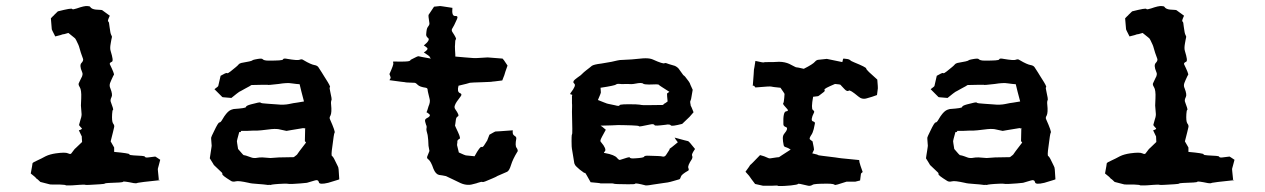

<svg xmlns="http://www.w3.org/2000/svg" viewBox="-20 -621 4237 643"><path d="M300.8 -588.9C292 -589.8 285.2 -592.8 282.2 -597.7C281.2 -599.6 278.3 -600.6 273.4 -600.6C265.6 -601.6 253.9 -598.6 237.3 -592.8C228.5 -589.8 222.7 -588.9 221.7 -590.8C220.7 -593.8 205.1 -590.8 173.8 -583C164.1 -574.2 160.2 -569.3 159.2 -568.4C158.2 -567.4 155.3 -565.4 150.4 -559.6C152.3 -537.1 153.3 -525.4 153.3 -524.4C152.3 -523.4 157.2 -514.6 165 -499C180.7 -502.9 188.5 -504.9 189.5 -505.9C191.4 -505.9 197.3 -506.8 209 -510.7C224.6 -498 232.4 -492.2 232.4 -491.2C233.4 -490.2 236.3 -484.4 242.2 -471.7C243.2 -469.7 245.1 -464.8 247.1 -457C249 -450.2 252 -439.5 257.8 -424.8C259.8 -420.9 257.8 -415 252.9 -410.2C248 -405.3 248 -395.5 254.9 -379.9C257.8 -375 256.8 -367.2 252 -359.4C248 -350.6 245.1 -345.7 244.1 -342.8C242.2 -339.8 243.2 -335 247.1 -329.1C251 -323.2 252.9 -310.5 252 -292L251 -267.6C251 -266.6 252 -258.8 252.9 -243.2C253.9 -237.3 252.9 -229.5 250 -221.7C248 -213.9 246.1 -207 245.1 -204.1C244.1 -202.1 246.1 -199.2 251 -194.3C256.8 -190.4 254.9 -187.5 244.1 -184.6C250 -170.9 253.9 -165 253.9 -164.1C253.9 -163.1 253.9 -157.2 254.9 -145.5C240.2 -131.8 233.4 -125 232.4 -124C232.4 -125 227.5 -119.1 219.7 -108.4C217.8 -104.5 213.9 -104.5 208 -107.4C202.1 -110.4 188.5 -110.4 167 -107.4C154.3 -105.5 142.6 -102.5 132.8 -97.7C124 -92.8 114.3 -87.9 103.5 -83C94.7 -79.1 89.8 -76.2 88.9 -74.2C88.9 -72.3 86.9 -60.5 83 -40C94.7 -31.2 100.6 -25.4 101.6 -23.4C103.5 -22.5 108.4 -18.6 115.2 -11.7L145.5 -3.9C146.5 -2.9 158.2 -2.9 181.6 -2.9C193.4 -2 198.2 -2 199.2 -1C200.2 0 202.1 0 207 0C213.9 0 227.5 0 246.1 -2C257.8 -2.9 263.7 -2.9 265.6 -2C268.6 -1 284.2 -2 314.5 -3.9C325.2 -4.9 330.1 -4.9 332 -6.8C333 -7.8 348.6 -8.8 378.9 -9.8C387.7 -10.7 391.6 -10.7 392.6 -12.7C393.6 -13.7 404.3 -12.7 427.7 -7.8C432.6 -6.8 437.5 -6.8 441.4 -8.8C444.3 -9.8 468.8 -12.7 515.6 -17.6C514.6 -18.6 513.7 -18.6 511.7 -18.6C510.7 -19.5 510.7 -19.5 511.7 -21.5C509.8 -43.9 507.8 -54.7 508.8 -56.6C509.8 -58.6 511.7 -68.4 516.6 -85.9C505.9 -92.8 501 -96.7 500 -96.7C498 -96.7 490.2 -95.7 476.6 -93.8C469.7 -92.8 465.8 -93.8 464.8 -96.7C463.9 -98.6 452.1 -99.6 427.7 -100.6C418 -101.6 413.1 -101.6 413.1 -104.5C413.1 -106.4 395.5 -109.4 362.3 -112.3V-127C361.3 -127.9 358.4 -134.8 350.6 -147.5C355.5 -166 357.4 -175.8 358.4 -178.7C359.4 -181.6 360.4 -187.5 362.3 -195.3C363.3 -199.2 362.3 -203.1 358.4 -208C355.5 -212.9 354.5 -223.6 355.5 -239.3C356.4 -248 356.4 -252 358.4 -252.9C360.4 -253.9 357.4 -262.7 350.6 -281.2C349.6 -285.2 350.6 -290 353.5 -295.9C356.4 -300.8 355.5 -310.5 349.6 -325.2C346.7 -331.1 346.7 -336.9 348.6 -342.8C350.6 -348.6 354.5 -356.4 359.4 -367.2C360.4 -368.2 360.4 -368.2 361.3 -370.1C363.3 -372.1 358.4 -383.8 347.7 -406.2C346.7 -409.2 349.6 -412.1 354.5 -414.1C359.4 -416 357.4 -427.7 350.6 -450.2C348.6 -456.1 348.6 -463.9 350.6 -474.6C352.5 -485.4 353.5 -492.2 354.5 -495.1C355.5 -498 354.5 -501 352.5 -503.9C350.6 -506.8 348.6 -516.6 346.7 -532.2C345.7 -543 344.7 -547.9 342.8 -548.8C339.8 -549.8 341.8 -555.7 347.7 -568.4C331.1 -580.1 323.2 -585.9 322.3 -586.9C321.3 -587.9 314.5 -587.9 300.8 -588.9Z M878.9 -418C868.2 -418 862.3 -419.9 859.4 -422.9C856.4 -425.8 848.6 -424.8 834 -421.9C829.1 -420.9 826.2 -419.9 825.2 -418.9C824.2 -417 811.5 -414.1 788.1 -410.2C785.2 -409.2 781.2 -408.2 778.3 -404.3C775.4 -400.4 766.6 -393.6 752 -381.8C746.1 -377 742.2 -375 740.2 -376C737.3 -377.9 731.4 -374 718.8 -367.2C713.9 -345.7 710.9 -334 710.9 -333C710.9 -332 706.1 -328.1 698.2 -322.3L724.6 -295.9C726.6 -294.9 736.3 -294.9 754.9 -293C770.5 -305.7 779.3 -312.5 781.2 -313.5C783.2 -314.5 789.1 -317.4 800.8 -324.2C814.5 -331.1 820.3 -335 821.3 -335.9C822.3 -336.9 832 -335.9 852.5 -336.9H877C876 -335.9 888.7 -336.9 913.1 -339.8C931.6 -342.8 946.3 -343.8 957 -341.8C967.8 -339.8 976.6 -339.8 983.4 -338.9L989.3 -314.5L998 -281.2C987.3 -279.3 980.5 -278.3 974.6 -277.3C968.8 -276.4 959 -275.4 947.3 -272.5C937.5 -270.5 923.8 -269.5 906.2 -271.5L878.9 -273.4C862.3 -274.4 853.5 -275.4 852.5 -277.3C851.6 -279.3 841.8 -277.3 820.3 -271.5C809.6 -268.6 803.7 -265.6 803.7 -262.7C803.7 -259.8 790 -257.8 762.7 -255.9C758.8 -254.9 753.9 -253.9 748 -250C742.2 -246.1 733.4 -236.3 724.6 -220.7C720.7 -213.9 717.8 -210.9 714.8 -210.9C711.9 -210.9 706.1 -201.2 697.3 -182.6C690.4 -168.9 687.5 -162.1 687.5 -161.1C686.5 -160.2 687.5 -152.3 688.5 -137.7C689.5 -134.8 688.5 -127.9 686.5 -116.2C684.6 -105.5 683.6 -96.7 682.6 -90.8C691.4 -76.2 696.3 -69.3 696.3 -68.4C697.3 -67.4 703.1 -61.5 715.8 -49.8C722.7 -43.9 725.6 -41 724.6 -38.1C723.6 -35.2 732.4 -28.3 752.9 -15.6C756.8 -12.7 762.7 -11.7 769.5 -13.7C776.4 -15.6 790 -13.7 812.5 -8.8C819.3 -6.8 829.1 -5.9 843.8 -4.9C858.4 -3.9 868.2 -2.9 874 -2C877 -1 879.9 -2 881.8 -2C884.8 -2 886.7 -1 887.7 -2C889.6 -2.9 903.3 -4.9 931.6 -5.9C938.5 -5.9 945.3 -5.9 949.2 -4.9C954.1 -4.9 965.8 -4.9 987.3 -6.8L1007.8 -8.8C1008.8 -8.8 1016.6 -11.7 1034.2 -16.6C1042 -19.5 1046.9 -16.6 1047.9 -10.7C1048.8 -4.9 1058.6 -3.9 1079.1 -8.8L1111.3 -18.6C1112.3 -18.6 1113.3 -19.5 1116.2 -20.5C1114.3 -44.9 1114.3 -56.6 1113.3 -57.6C1114.3 -58.6 1110.4 -66.4 1102.5 -82C1097.7 -92.8 1093.8 -97.7 1091.8 -98.6C1089.8 -99.6 1089.8 -109.4 1092.8 -128.9C1096.7 -159.2 1098.6 -174.8 1100.6 -176.8C1102.5 -178.7 1097.7 -193.4 1085 -221.7C1083 -225.6 1084 -229.5 1086.9 -234.4C1089.8 -240.2 1090.8 -252.9 1088.9 -270.5C1087.9 -278.3 1088.9 -283.2 1089.8 -285.2C1091.8 -287.1 1089.8 -296.9 1085.9 -314.5C1084 -323.2 1083 -328.1 1085 -329.1C1086.9 -330.1 1082 -339.8 1071.3 -356.4C1069.3 -359.4 1067.4 -362.3 1064.5 -367.2C1061.5 -372.1 1055.7 -381.8 1045.9 -396.5C1043 -400.4 1038.1 -402.3 1032.2 -403.3C1026.4 -404.3 1013.7 -409.2 996.1 -419.9C992.2 -422.9 988.3 -422.9 983.4 -420.9C979.5 -418.9 964.8 -419.9 942.4 -423.8C938.5 -424.8 935.5 -424.8 933.6 -424.8C929.7 -424.8 928.7 -423.8 927.7 -421.9C926.8 -418.9 911.1 -418 878.9 -418ZM998 -192.4C997.1 -190.4 996.1 -189.5 998 -190.4C1000 -191.4 1001 -192.4 1002 -192.4C1001 -163.1 1001 -149.4 1001 -148.4L1004.9 -143.6C985.4 -118.2 975.6 -105.5 975.6 -104.5C975.6 -103.5 971.7 -100.6 963.9 -94.7C948.2 -93.8 930.7 -94.7 914.1 -93.8C897.5 -92.8 888.7 -91.8 885.7 -91.8C865.2 -93.8 851.6 -94.7 842.8 -92.8C834 -90.8 826.2 -91.8 821.3 -93.8C806.6 -99.6 797.9 -101.6 795.9 -101.6C794.9 -101.6 789.1 -108.4 777.3 -122.1C774.4 -138.7 773.4 -147.5 773.4 -148.4C773.4 -149.4 775.4 -158.2 781.2 -178.7H785.2C788.1 -178.7 788.1 -179.7 785.2 -182.6C800.8 -182.6 814.5 -182.6 827.1 -183.6C838.9 -183.6 847.7 -183.6 854.5 -184.6C858.4 -185.5 867.2 -185.5 879.9 -187.5C893.6 -189.5 904.3 -189.5 912.1 -188.5C929.7 -184.6 938.5 -182.6 939.5 -182.6C940.4 -182.6 960 -186.5 998 -192.4Z M1495.1 -594.7C1467.8 -598.6 1453.1 -601.6 1452.1 -600.6C1450.2 -600.6 1444.3 -599.6 1433.6 -598.6C1422.9 -583 1417 -574.2 1416 -572.3C1414.1 -571.3 1415 -561.5 1418 -543.9C1418.9 -540 1417 -536.1 1413.1 -531.2C1409.2 -526.4 1408.2 -518.6 1407.2 -504.9C1407.2 -501 1409.2 -497.1 1414.1 -493.2C1418.9 -489.3 1414.1 -480.5 1399.4 -468.8C1402.3 -466.8 1406.2 -464.8 1410.2 -460.9C1414.1 -457 1410.2 -452.1 1399.4 -445.3C1412.1 -437.5 1418 -432.6 1418.9 -431.6C1418 -431.6 1418.9 -429.7 1422.9 -424.8C1396.5 -429.7 1383.8 -431.6 1381.8 -432.6C1380.9 -433.6 1372.1 -429.7 1355.5 -420.9C1355.5 -419.9 1354.5 -418.9 1351.6 -417C1348.6 -415 1331.1 -414.1 1298.8 -415C1295.9 -415 1295.9 -414.1 1296.9 -410.2C1298.8 -407.2 1293.9 -394.5 1284.2 -373C1287.1 -366.2 1288.1 -362.3 1288.1 -361.3C1289.1 -360.4 1287.1 -357.4 1284.2 -352.5C1318.4 -347.7 1335.9 -345.7 1336.9 -345.7C1336.9 -344.7 1346.7 -344.7 1366.2 -343.8C1370.1 -344.7 1374 -341.8 1378.9 -336.9C1383.8 -332 1392.6 -329.1 1406.2 -327.1C1410.2 -326.2 1412.1 -324.2 1412.1 -320.3C1412.1 -316.4 1415 -305.7 1418.9 -289.1C1420.9 -282.2 1418.9 -273.4 1415 -264.6C1412.1 -254.9 1410.2 -248 1408.2 -245.1C1410.2 -244.1 1414.1 -242.2 1418 -238.3C1421.9 -234.4 1418.9 -229.5 1408.2 -224.6C1403.3 -221.7 1402.3 -217.8 1404.3 -211.9C1406.2 -207 1406.2 -203.1 1408.2 -200.2C1409.2 -197.3 1409.2 -194.3 1408.2 -190.4C1407.2 -186.5 1409.2 -179.7 1412.1 -168.9C1412.1 -168 1413.1 -163.1 1414.1 -151.4C1415 -139.6 1415 -133.8 1415 -132.8C1417 -122.1 1418 -117.2 1418 -116.2C1418.9 -116.2 1416 -110.4 1411.1 -97.7C1409.2 -93.8 1410.2 -89.8 1415 -86.9C1419.9 -83 1425.8 -73.2 1431.6 -55.7C1436.5 -43.9 1442.4 -37.1 1450.2 -35.2C1457 -34.2 1465.8 -33.2 1473.6 -31.2C1474.6 -30.3 1482.4 -27.3 1496.1 -20.5C1509.8 -13.7 1518.6 -9.8 1522.5 -7.8C1531.2 -3.9 1540 -2 1547.9 -2C1551.8 -2 1554.7 -2 1558.6 -2.9C1569.3 -5.9 1576.2 -6.8 1580.1 -8.8C1588.9 -11.7 1593.8 -12.7 1595.7 -11.7C1597.7 -9.8 1608.4 -14.6 1628.9 -23.4C1637.7 -27.3 1642.6 -29.3 1643.6 -30.3C1643.6 -31.2 1655.3 -35.2 1678.7 -45.9C1683.6 -48.8 1687.5 -55.7 1691.4 -68.4C1695.3 -81.1 1702.1 -95.7 1712.9 -113.3C1713.9 -114.3 1713.9 -114.3 1713.9 -116.2C1713.9 -118.2 1712.9 -122.1 1710 -126C1706.1 -130.9 1706.1 -141.6 1709 -156.2C1710 -161.1 1707 -164.1 1702.1 -167C1697.3 -169.9 1696.3 -175.8 1697.3 -184.6C1660.2 -181.6 1641.6 -180.7 1640.6 -180.7C1639.6 -181.6 1632.8 -177.7 1619.1 -169.9L1612.3 -152.3C1613.3 -152.3 1609.4 -147.5 1603.5 -137.7C1599.6 -130.9 1595.7 -127 1592.8 -128.9C1589.8 -130.9 1582 -121.1 1569.3 -97.7C1549.8 -99.6 1541 -100.6 1540 -100.6C1539.1 -100.6 1531.2 -103.5 1516.6 -110.4L1510.7 -134.8C1510.7 -135.7 1510.7 -138.7 1511.7 -144.5C1510.7 -150.4 1513.7 -153.3 1517.6 -155.3C1522.5 -156.2 1520.5 -164.1 1513.7 -178.7C1506.8 -193.4 1502.9 -201.2 1503.9 -202.1C1504.9 -203.1 1504.9 -209 1506.8 -220.7C1507.8 -226.6 1509.8 -229.5 1513.7 -231.4C1517.6 -233.4 1514.6 -241.2 1504.9 -254.9C1502 -258.8 1501 -263.7 1503.9 -269.5C1505.9 -275.4 1511.7 -284.2 1522.5 -297.9C1527.3 -303.7 1525.4 -307.6 1519.5 -309.6C1513.7 -312.5 1511.7 -320.3 1515.6 -334C1538.1 -338.9 1550.8 -342.8 1553.7 -343.8C1557.6 -344.7 1571.3 -344.7 1595.7 -345.7C1616.2 -346.7 1627 -346.7 1628.9 -347.7C1629.9 -347.7 1640.6 -348.6 1662.1 -351.6C1665 -358.4 1667 -365.2 1668.9 -369.1C1669.9 -374 1673.8 -384.8 1679.7 -401.4L1668 -418.9L1663.1 -424.8C1629.9 -427.7 1614.3 -428.7 1613.3 -428.7L1581.1 -426.8C1573.2 -425.8 1558.6 -426.8 1538.1 -428.7C1517.6 -430.7 1506.8 -431.6 1504.9 -431.6C1504.9 -434.6 1504.9 -441.4 1503.9 -453.1C1502.9 -463.9 1503.9 -469.7 1503.9 -470.7C1503.9 -482.4 1504.9 -488.3 1506.8 -489.3C1508.8 -491.2 1504.9 -499 1495.1 -513.7C1492.2 -517.6 1492.2 -522.5 1495.1 -526.4C1498 -530.3 1502.9 -540 1510.7 -557.6C1513.7 -564.5 1511.7 -568.4 1503.9 -567.4C1496.1 -567.4 1493.2 -576.2 1495.1 -594.7Z M2166 -421.9C2159.2 -424.8 2151.4 -425.8 2142.6 -425.8C2137.7 -425.8 2131.8 -425.8 2125 -424.8C2108.4 -422.9 2085.9 -420.9 2055.7 -419.9C2053.7 -419.9 2044.9 -418 2028.3 -414.1C2011.7 -411.1 2001 -409.2 1994.1 -408.2C1976.6 -406.2 1965.8 -403.3 1961.9 -400.4C1959 -397.5 1952.1 -392.6 1943.4 -385.7C1939.5 -382.8 1932.6 -377 1924.8 -369.1C1916 -362.3 1909.2 -358.4 1905.3 -354.5C1899.4 -349.6 1898.4 -344.7 1903.3 -340.8C1908.2 -336.9 1904.3 -327.1 1891.6 -310.5C1890.6 -308.6 1889.6 -307.6 1889.6 -306.6C1888.7 -305.7 1889.6 -305.7 1892.6 -304.7C1896.5 -303.7 1898.4 -302.7 1895.5 -300.8V-275.4C1896.5 -268.6 1895.5 -258.8 1895.5 -246.1C1896.5 -196.3 1897.5 -171.9 1895.5 -170.9C1894.5 -170.9 1893.6 -157.2 1894.5 -130.9C1894.5 -128.9 1895.5 -120.1 1898.4 -104.5C1901.4 -88.9 1902.3 -78.1 1903.3 -74.2C1904.3 -71.3 1906.2 -66.4 1912.1 -61.5C1917 -56.6 1924.8 -49.8 1936.5 -42H1939.5C1941.4 -41 1946.3 -31.2 1958 -10.7C1979.5 -8.8 1990.2 -7.8 1991.2 -6.8H2018.6C2029.3 -6.8 2034.2 -6.8 2035.2 -5.9C2036.1 -4.9 2051.8 -3.9 2083 -3.9C2098.6 -3.9 2106.4 -3.9 2107.4 -5.9C2108.4 -7.8 2120.1 -5.9 2142.6 0H2145.5C2149.4 0 2156.2 -1 2167 -2.9C2180.7 -4.9 2191.4 -6.8 2200.2 -7.8C2210.9 -8.8 2221.7 -10.7 2234.4 -14.6C2247.1 -18.6 2253.9 -20.5 2254.9 -20.5C2257.8 -21.5 2258.8 -25.4 2260.7 -30.3C2261.7 -34.2 2269.5 -41 2285.2 -49.8C2287.1 -51.8 2287.1 -53.7 2285.2 -58.6C2283.2 -63.5 2287.1 -73.2 2296.9 -87.9C2298.8 -91.8 2299.8 -95.7 2297.9 -99.6C2295.9 -103.5 2299.8 -110.4 2307.6 -122.1C2293.9 -139.6 2286.1 -148.4 2284.2 -148.4C2283.2 -148.4 2267.6 -152.3 2239.3 -160.2L2242.2 -155.3C2241.2 -156.2 2244.1 -152.3 2250 -144.5C2232.4 -129.9 2223.6 -123 2222.7 -123C2223.6 -122.1 2219.7 -115.2 2210.9 -102.5C2208 -97.7 2204.1 -95.7 2199.2 -96.7C2194.3 -98.6 2178.7 -98.6 2149.4 -99.6C2141.6 -99.6 2137.7 -98.6 2136.7 -95.7C2135.7 -93.8 2126 -91.8 2107.4 -90.8C2095.7 -89.8 2089.8 -90.8 2088.9 -93.8C2087.9 -95.7 2078.1 -92.8 2057.6 -85.9C2054.7 -84 2050.8 -86.9 2045.9 -92.8C2041 -98.6 2028.3 -104.5 2005.9 -108.4C2002 -108.4 2001 -110.4 2005.9 -114.3C2009.8 -119.1 2005.9 -129.9 1993.2 -144.5C1991.2 -146.5 1990.2 -148.4 1991.2 -152.3C1992.2 -156.2 1998 -167 2008.8 -186.5L1997.1 -196.3L1991.2 -200.2C2022.5 -201.2 2042 -201.2 2048.8 -202.1C2054.7 -202.1 2070.3 -202.1 2094.7 -201.2C2110.4 -200.2 2119.1 -200.2 2120.1 -198.2C2121.1 -196.3 2132.8 -199.2 2157.2 -204.1C2165 -206.1 2170.9 -205.1 2171.9 -202.1C2172.9 -199.2 2184.6 -200.2 2209 -203.1C2217.8 -205.1 2224.6 -204.1 2226.6 -201.2C2228.5 -198.2 2241.2 -200.2 2264.6 -206.1L2289.1 -229.5C2291 -231.4 2294.9 -236.3 2302.7 -245.1C2296.9 -259.8 2293.9 -266.6 2293 -267.6C2293 -268.6 2293 -270.5 2292 -274.4C2291 -278.3 2291 -281.2 2293 -285.2C2294.9 -288.1 2295.9 -299.8 2299.8 -320.3C2293 -335 2290 -341.8 2290 -342.8C2290 -343.8 2285.2 -350.6 2274.4 -364.3C2270.5 -368.2 2269.5 -369.1 2268.6 -369.1C2267.6 -370.1 2263.7 -376 2255.9 -386.7C2252 -393.6 2246.1 -397.5 2240.2 -400.4C2234.4 -402.3 2227.5 -404.3 2220.7 -406.2C2212.9 -409.2 2208 -411.1 2205.1 -409.2C2203.1 -407.2 2189.5 -411.1 2166 -421.9ZM2107.4 -340.8C2122.1 -343.8 2130.9 -343.8 2133.8 -340.8C2136.7 -338.9 2142.6 -337.9 2153.3 -337.9C2174.8 -338.9 2185.5 -338.9 2186.5 -336.9C2187.5 -335 2199.2 -328.1 2221.7 -313.5C2215.8 -309.6 2212.9 -307.6 2213.9 -306.6C2213.9 -304.7 2213.9 -296.9 2215.8 -281.2C2210 -277.3 2207 -274.4 2206.1 -274.4C2206.1 -275.4 2204.1 -273.4 2200.2 -269.5C2154.3 -268.6 2129.9 -268.6 2127.9 -269.5C2126 -270.5 2120.1 -270.5 2109.4 -271.5C2073.2 -272.5 2055.7 -271.5 2054.7 -268.6C2054.7 -265.6 2049.8 -265.6 2039.1 -268.6C2019.5 -272.5 2010.7 -274.4 2009.8 -275.4C2008.8 -275.4 2000 -279.3 1982.4 -286.1C1989.3 -301.8 1992.2 -309.6 1992.2 -310.5C1992.2 -311.5 1992.2 -316.4 1991.2 -327.1C2024.4 -332 2041 -335.9 2043 -337.9C2044.9 -339.8 2048.8 -340.8 2057.6 -339.8C2061.5 -338.9 2069.3 -339.8 2080.1 -339.8C2089.8 -338.9 2098.6 -338.9 2107.4 -340.8Z M2840.8 -412.1C2833 -415 2828.1 -418 2825.2 -420.9C2822.3 -422.9 2816.4 -423.8 2805.7 -424.8C2803.7 -424.8 2803.7 -423.8 2802.7 -420.9C2801.8 -417 2801.8 -415 2800.8 -413.1C2766.6 -419.9 2750 -423.8 2749 -423.8C2748 -423.8 2739.3 -422.9 2721.7 -420.9C2717.8 -420.9 2712.9 -418.9 2709 -414.1C2705.1 -409.2 2693.4 -401.4 2671.9 -390.6C2656.2 -394.5 2648.4 -395.5 2647.5 -395.5C2646.5 -394.5 2638.7 -399.4 2623 -407.2C2614.3 -411.1 2602.5 -414.1 2588.9 -414.1C2574.2 -413.1 2565.4 -413.1 2561.5 -413.1C2545.9 -413.1 2539.1 -413.1 2538.1 -412.1C2537.1 -411.1 2527.3 -413.1 2509.8 -417C2506.8 -399.4 2505.9 -389.6 2504.9 -387.7C2504.9 -385.7 2503.9 -368.2 2501 -333C2503.9 -335 2504.9 -334 2505.9 -333C2506.8 -332 2507.8 -331.1 2509.8 -328.1C2543.9 -331.1 2560.5 -332 2562.5 -331.1C2564.5 -330.1 2575.2 -329.1 2593.8 -327.1C2602.5 -314.5 2607.4 -307.6 2607.4 -306.6L2606.4 -293C2605.5 -282.2 2604.5 -276.4 2602.5 -274.4C2601.6 -272.5 2606.4 -266.6 2617.2 -254.9C2620.1 -251 2619.1 -249 2612.3 -248C2605.5 -247.1 2602.5 -232.4 2603.5 -205.1C2603.5 -200.2 2606.4 -197.3 2612.3 -195.3C2618.2 -193.4 2617.2 -185.5 2605.5 -171.9C2603.5 -168.9 2601.6 -165 2601.6 -158.2C2601.6 -152.3 2602.5 -143.6 2604.5 -134.8C2605.5 -130.9 2607.4 -128.9 2612.3 -127.9C2616.2 -127 2622.1 -124 2627.9 -120.1C2602.5 -103.5 2589.8 -95.7 2588.9 -94.7C2587.9 -94.7 2578.1 -93.8 2560.5 -90.8C2556.6 -89.8 2551.8 -91.8 2545.9 -94.7C2540 -97.7 2532.2 -99.6 2525.4 -101.6C2503.9 -79.1 2493.2 -68.4 2492.2 -68.4C2492.2 -67.4 2487.3 -60.5 2476.6 -45.9C2487.3 -34.2 2492.2 -28.3 2492.2 -27.3C2492.2 -26.4 2498 -19.5 2508.8 -4.9L2535.2 1H2565.4C2578.1 0 2585 0 2586.9 2H2591.8C2598.6 2 2611.3 2 2628.9 0C2643.6 -2 2651.4 -2.9 2652.3 -4.9C2652.3 -6.8 2663.1 -4.9 2686.5 1C2691.4 2 2696.3 1 2701.2 -2C2705.1 -4.9 2721.7 -5.9 2751 -5.9C2766.6 -5.9 2774.4 -3.9 2775.4 -2C2775.4 0 2789.1 -3.9 2815.4 -12.7H2844.7L2860.4 -16.6C2862.3 -30.3 2863.3 -38.1 2863.3 -39.1C2863.3 -40 2865.2 -42 2869.1 -44.9C2862.3 -63.5 2859.4 -73.2 2859.4 -74.2C2858.4 -75.2 2858.4 -78.1 2857.4 -85C2823.2 -88.9 2803.7 -89.8 2798.8 -90.8C2793.9 -91.8 2787.1 -91.8 2777.3 -93.8C2739.3 -98.6 2719.7 -100.6 2719.7 -101.6C2719.7 -102.5 2713.9 -104.5 2700.2 -107.4C2704.1 -115.2 2706.1 -119.1 2706.1 -120.1C2706.1 -121.1 2705.1 -130.9 2701.2 -147.5C2697.3 -150.4 2694.3 -152.3 2692.4 -154.3C2690.4 -156.2 2691.4 -160.2 2696.3 -168C2700.2 -172.9 2703.1 -180.7 2705.1 -188.5L2709 -207C2710 -210.9 2708 -212.9 2702.1 -214.8C2696.3 -216.8 2697.3 -226.6 2706.1 -244.1C2708 -247.1 2706.1 -250 2702.1 -252.9C2698.2 -255.9 2698.2 -270.5 2703.1 -296.9C2711.9 -297.9 2717.8 -298.8 2718.8 -298.8C2719.7 -297.9 2725.6 -302.7 2738.3 -312.5C2741.2 -314.5 2743.2 -317.4 2741.2 -320.3C2739.3 -323.2 2751 -329.1 2776.4 -339.8C2788.1 -338.9 2793.9 -337.9 2794.9 -336.9C2795.9 -335.9 2799.8 -331.1 2807.6 -323.2C2813.5 -316.4 2819.3 -314.5 2822.3 -317.4C2825.2 -320.3 2835.9 -313.5 2854.5 -297.9C2862.3 -291 2872.1 -288.1 2883.8 -292C2895.5 -294.9 2906.2 -298.8 2917 -302.7L2919.9 -325.2C2919.9 -326.2 2919.9 -335.9 2918 -354.5C2893.6 -376 2880.9 -387.7 2880.9 -391.6C2880.9 -394.5 2867.2 -401.4 2840.8 -412.1Z M3277.3 -418C3266.6 -418 3260.7 -419.9 3257.8 -422.9C3254.9 -425.8 3247.1 -424.8 3232.4 -421.9C3227.5 -420.9 3224.6 -419.9 3223.6 -418.9C3222.7 -417 3210 -414.1 3186.5 -410.2C3183.6 -409.2 3179.7 -408.2 3176.8 -404.3C3173.8 -400.4 3165 -393.6 3150.4 -381.8C3144.5 -377 3140.6 -375 3138.7 -376C3135.7 -377.9 3129.9 -374 3117.2 -367.2C3112.3 -345.7 3109.4 -334 3109.4 -333C3109.4 -332 3104.5 -328.1 3096.7 -322.3L3123 -295.9C3125 -294.9 3134.8 -294.9 3153.3 -293C3168.9 -305.7 3177.7 -312.5 3179.7 -313.5C3181.6 -314.5 3187.5 -317.4 3199.2 -324.2C3212.9 -331.1 3218.8 -335 3219.7 -335.9C3220.7 -336.9 3230.5 -335.9 3251 -336.9H3275.4C3274.4 -335.9 3287.1 -336.9 3311.5 -339.8C3330.1 -342.8 3344.7 -343.8 3355.5 -341.8C3366.2 -339.8 3375 -339.8 3381.8 -338.9L3387.7 -314.5L3396.5 -281.2C3385.7 -279.3 3378.9 -278.3 3373 -277.3C3367.2 -276.4 3357.4 -275.4 3345.7 -272.5C3335.9 -270.5 3322.3 -269.5 3304.7 -271.5L3277.3 -273.4C3260.7 -274.4 3252 -275.4 3251 -277.3C3250 -279.3 3240.2 -277.3 3218.8 -271.5C3208 -268.6 3202.1 -265.6 3202.1 -262.7C3202.1 -259.8 3188.5 -257.8 3161.1 -255.9C3157.2 -254.9 3152.3 -253.9 3146.5 -250C3140.6 -246.1 3131.8 -236.3 3123 -220.7C3119.1 -213.9 3116.2 -210.9 3113.3 -210.9C3110.4 -210.9 3104.5 -201.2 3095.7 -182.6C3088.9 -168.9 3085.9 -162.1 3085.9 -161.1C3085 -160.2 3085.9 -152.3 3086.9 -137.7C3087.9 -134.8 3086.9 -127.9 3085 -116.2C3083 -105.5 3082 -96.7 3081.1 -90.8C3089.8 -76.2 3094.7 -69.3 3094.7 -68.4C3095.7 -67.4 3101.6 -61.5 3114.3 -49.8C3121.1 -43.9 3124 -41 3123 -38.1C3122.1 -35.2 3130.9 -28.3 3151.4 -15.6C3155.3 -12.7 3161.1 -11.7 3168 -13.7C3174.8 -15.6 3188.5 -13.7 3210.9 -8.8C3217.8 -6.8 3227.5 -5.9 3242.2 -4.9C3256.8 -3.9 3266.6 -2.9 3272.5 -2C3275.4 -1 3278.3 -2 3280.3 -2C3283.2 -2 3285.2 -1 3286.1 -2C3288.1 -2.9 3301.8 -4.9 3330.1 -5.9C3336.9 -5.9 3343.8 -5.9 3347.7 -4.9C3352.5 -4.9 3364.3 -4.9 3385.7 -6.8L3406.2 -8.8C3407.2 -8.8 3415 -11.7 3432.6 -16.6C3440.4 -19.5 3445.3 -16.6 3446.3 -10.7C3447.3 -4.9 3457 -3.9 3477.5 -8.8L3509.8 -18.6C3510.7 -18.6 3511.7 -19.5 3514.6 -20.5C3512.7 -44.9 3512.7 -56.6 3511.7 -57.6C3512.7 -58.6 3508.8 -66.4 3501 -82C3496.1 -92.8 3492.2 -97.7 3490.2 -98.6C3488.3 -99.6 3488.3 -109.4 3491.2 -128.9C3495.1 -159.2 3497.1 -174.8 3499 -176.8C3501 -178.7 3496.1 -193.4 3483.4 -221.7C3481.4 -225.6 3482.4 -229.5 3485.4 -234.4C3488.3 -240.2 3489.3 -252.9 3487.3 -270.5C3486.3 -278.3 3487.3 -283.2 3488.3 -285.2C3490.2 -287.1 3488.3 -296.9 3484.4 -314.5C3482.4 -323.2 3481.4 -328.1 3483.4 -329.1C3485.4 -330.1 3480.5 -339.8 3469.7 -356.4C3467.8 -359.4 3465.8 -362.3 3462.9 -367.2C3460 -372.1 3454.1 -381.8 3444.3 -396.5C3441.4 -400.4 3436.5 -402.3 3430.7 -403.3C3424.8 -404.3 3412.1 -409.2 3394.5 -419.9C3390.6 -422.9 3386.7 -422.9 3381.8 -420.9C3377.9 -418.9 3363.3 -419.9 3340.8 -423.8C3336.9 -424.8 3334 -424.8 3332 -424.8C3328.1 -424.8 3327.1 -423.8 3326.2 -421.9C3325.2 -418.9 3309.6 -418 3277.3 -418ZM3396.5 -192.4C3395.5 -190.4 3394.5 -189.5 3396.5 -190.4C3398.4 -191.4 3399.4 -192.4 3400.4 -192.4C3399.4 -163.1 3399.4 -149.4 3399.4 -148.4L3403.3 -143.6C3383.8 -118.2 3374 -105.5 3374 -104.5C3374 -103.5 3370.1 -100.6 3362.3 -94.7C3346.7 -93.8 3329.1 -94.7 3312.5 -93.8C3295.9 -92.8 3287.1 -91.8 3284.2 -91.8C3263.7 -93.8 3250 -94.7 3241.2 -92.8C3232.4 -90.8 3224.6 -91.8 3219.7 -93.8C3205.1 -99.6 3196.3 -101.6 3194.3 -101.6C3193.4 -101.6 3187.5 -108.4 3175.8 -122.1C3172.9 -138.7 3171.9 -147.5 3171.9 -148.4C3171.9 -149.4 3173.8 -158.2 3179.7 -178.7H3183.6C3186.5 -178.7 3186.5 -179.7 3183.6 -182.6C3199.2 -182.6 3212.9 -182.6 3225.6 -183.6C3237.3 -183.6 3246.1 -183.6 3252.9 -184.6C3256.8 -185.5 3265.6 -185.5 3278.3 -187.5C3292 -189.5 3302.7 -189.5 3310.5 -188.5C3328.1 -184.6 3336.9 -182.6 3337.9 -182.6C3338.9 -182.6 3358.4 -186.5 3396.5 -192.4Z M3898.4 -588.9C3889.6 -589.8 3882.8 -592.8 3879.9 -597.7C3878.9 -599.6 3876 -600.6 3871.1 -600.6C3863.3 -601.6 3851.6 -598.6 3835 -592.8C3826.2 -589.8 3820.3 -588.9 3819.3 -590.8C3818.4 -593.8 3802.7 -590.8 3771.5 -583C3761.7 -574.2 3757.8 -569.3 3756.8 -568.4C3755.9 -567.4 3752.9 -565.4 3748 -559.6C3750 -537.1 3751 -525.4 3751 -524.4C3750 -523.4 3754.9 -514.6 3762.7 -499C3778.3 -502.9 3786.1 -504.9 3787.1 -505.9C3789.1 -505.9 3794.9 -506.8 3806.6 -510.7C3822.3 -498 3830.1 -492.2 3830.1 -491.2C3831.1 -490.2 3834 -484.4 3839.8 -471.7C3840.8 -469.7 3842.8 -464.8 3844.7 -457C3846.7 -450.2 3849.6 -439.5 3855.5 -424.8C3857.4 -420.9 3855.5 -415 3850.6 -410.2C3845.7 -405.3 3845.7 -395.5 3852.5 -379.9C3855.5 -375 3854.5 -367.2 3849.6 -359.4C3845.7 -350.6 3842.8 -345.7 3841.8 -342.8C3839.8 -339.8 3840.8 -335 3844.7 -329.1C3848.6 -323.2 3850.6 -310.5 3849.6 -292L3848.6 -267.6C3848.6 -266.6 3849.6 -258.8 3850.6 -243.2C3851.6 -237.3 3850.6 -229.5 3847.7 -221.7C3845.7 -213.9 3843.8 -207 3842.8 -204.1C3841.8 -202.1 3843.8 -199.2 3848.6 -194.3C3854.5 -190.4 3852.5 -187.5 3841.8 -184.6C3847.7 -170.9 3851.6 -165 3851.6 -164.1C3851.6 -163.1 3851.6 -157.2 3852.5 -145.5C3837.9 -131.8 3831.1 -125 3830.1 -124C3830.1 -125 3825.2 -119.1 3817.4 -108.4C3815.4 -104.5 3811.5 -104.5 3805.7 -107.4C3799.8 -110.4 3786.1 -110.4 3764.6 -107.4C3752 -105.5 3740.2 -102.5 3730.5 -97.7C3721.7 -92.8 3711.9 -87.9 3701.2 -83C3692.4 -79.1 3687.5 -76.2 3686.5 -74.2C3686.5 -72.3 3684.6 -60.5 3680.7 -40C3692.4 -31.2 3698.2 -25.4 3699.2 -23.4C3701.2 -22.5 3706.1 -18.6 3712.9 -11.7L3743.2 -3.9C3744.1 -2.9 3755.9 -2.9 3779.3 -2.9C3791 -2 3795.9 -2 3796.9 -1C3797.9 0 3799.8 0 3804.7 0C3811.5 0 3825.2 0 3843.8 -2C3855.5 -2.9 3861.3 -2.9 3863.3 -2C3866.2 -1 3881.8 -2 3912.1 -3.9C3922.9 -4.9 3927.7 -4.9 3929.7 -6.8C3930.7 -7.8 3946.3 -8.8 3976.6 -9.8C3985.4 -10.7 3989.3 -10.7 3990.2 -12.7C3991.2 -13.7 4002 -12.7 4025.4 -7.8C4030.3 -6.8 4035.2 -6.8 4039.1 -8.8C4042 -9.8 4066.4 -12.7 4113.3 -17.6C4112.3 -18.6 4111.3 -18.6 4109.4 -18.6C4108.4 -19.5 4108.4 -19.5 4109.4 -21.5C4107.4 -43.9 4105.5 -54.7 4106.4 -56.6C4107.4 -58.6 4109.4 -68.4 4114.3 -85.9C4103.5 -92.8 4098.6 -96.7 4097.7 -96.7C4095.7 -96.7 4087.9 -95.7 4074.2 -93.8C4067.4 -92.8 4063.5 -93.8 4062.5 -96.7C4061.5 -98.6 4049.8 -99.6 4025.4 -100.6C4015.6 -101.6 4010.7 -101.6 4010.7 -104.5C4010.7 -106.4 3993.2 -109.4 3960 -112.3V-127C3959 -127.9 3956.1 -134.8 3948.2 -147.5C3953.1 -166 3955.1 -175.8 3956.1 -178.7C3957 -181.6 3958 -187.5 3960 -195.3C3960.9 -199.2 3960 -203.1 3956.1 -208C3953.1 -212.9 3952.1 -223.6 3953.1 -239.3C3954.1 -248 3954.1 -252 3956.1 -252.9C3958 -253.9 3955.1 -262.7 3948.2 -281.2C3947.3 -285.2 3948.2 -290 3951.2 -295.9C3954.1 -300.8 3953.1 -310.5 3947.3 -325.2C3944.3 -331.1 3944.3 -336.9 3946.3 -342.8C3948.2 -348.6 3952.1 -356.4 3957 -367.2C3958 -368.2 3958 -368.2 3959 -370.1C3960.9 -372.1 3956.1 -383.8 3945.3 -406.2C3944.3 -409.2 3947.3 -412.1 3952.1 -414.1C3957 -416 3955.1 -427.7 3948.2 -450.2C3946.3 -456.1 3946.3 -463.9 3948.2 -474.6C3950.2 -485.4 3951.2 -492.2 3952.1 -495.1C3953.1 -498 3952.1 -501 3950.2 -503.9C3948.2 -506.8 3946.3 -516.6 3944.3 -532.2C3943.4 -543 3942.4 -547.9 3940.4 -548.8C3937.5 -549.8 3939.5 -555.7 3945.3 -568.4C3928.7 -580.1 3920.9 -585.9 3919.9 -586.9C3918.9 -587.9 3912.1 -587.9 3898.4 -588.9Z"/></svg>

Font: Hermetico
Style: Regular
Weight: 400
Version: Version 1.0